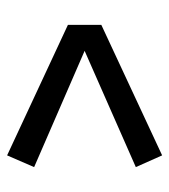

<svg xmlns="http://www.w3.org/2000/svg" viewBox="12 -550 476 540"><g transform="rotate(-90 250.0 -280.0)"><path d="M83 -498 50 -422 377 -280 50 -136 83 -62 450 -233V-327Z"/></g></svg>

Font: Fira Math
Style: Regular
Weight: 400
Designer: Xiangdong Zeng
Foundry: Xiangdong Zeng
Version: Version 0.3.4